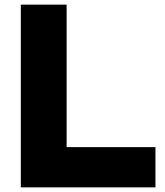

<svg xmlns="http://www.w3.org/2000/svg" viewBox="-20 -760 712 830"><path d="M70 50V-740H268V-124H652V50Z"/></svg>

Font: OA Gothic ExtraBold
Style: Regular
Weight: 800
Designer: Choi Chi-young, Lee Jaesang, Lee Juhyun, Han Dohee
Foundry: DDUNGSANG CORP.
Version: Version 1.000;Build 20210203